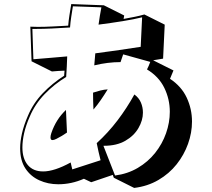

<svg xmlns="http://www.w3.org/2000/svg" viewBox="-20 -825 1040 943"><path d="M539 48Q539 48 536.5 41.5Q534 35 534 34L428 70L392 53Q331 80 266 80Q216 80 173 60.5Q130 41 104.5 2Q79 -37 79 -97Q79 -130 88 -170Q97 -210 117 -256Q143 -318 190 -367Q237 -416 295 -453L297 -478Q281 -477 266 -476.5Q251 -476 235 -474L135 -524L129 -694Q138 -694 147 -693.5Q156 -693 166 -693Q201 -693 238 -695Q275 -697 315 -699Q317 -725 321 -750Q325 -775 330 -805L490 -799L590 -749L587 -732Q614 -737 639.5 -742Q665 -747 689 -754L789 -704L781 -537Q769 -535 757 -533Q745 -531 732 -529L832 -479L815 -438Q871 -401 897 -345.5Q923 -290 923 -228Q923 -173 903.5 -118.5Q884 -64 847.5 -18Q811 28 758 59Q705 90 639 98ZM545 37Q607 29 657 -0.5Q707 -30 742 -74Q777 -118 795.5 -170.5Q814 -223 814 -276Q814 -338 787 -393.5Q760 -449 702 -484Q707 -493 710.5 -502Q714 -511 718 -521L585 -558L572 -520Q541 -520 508.5 -516Q476 -512 443 -504L448 -563Q510 -571 567.5 -579.5Q625 -588 671 -595L678 -740Q638 -730 582 -721Q526 -712 464 -704Q467 -727 470.5 -747.5Q474 -768 478 -789L338 -794Q334 -769 330 -743Q326 -717 324 -690Q277 -687 234.5 -685Q192 -683 158 -683H139L144 -534Q181 -537 223 -540.5Q265 -544 310 -548Q309 -522 308 -497Q307 -472 305 -447Q247 -412 199.5 -363Q152 -314 126 -252Q107 -209 98.5 -171Q90 -133 90 -101Q90 -46 116.5 -14.5Q143 17 192 17Q219 17 253 6Q287 -5 327 -27Q329 -19 331 -10Q333 -1 335 7L474 -38Q469 -59 464 -79.5Q459 -100 455 -122Q511 -173 557 -233.5Q603 -294 640 -361Q662 -345 672 -321.5Q682 -298 682 -272Q682 -234 660 -196Q638 -158 595.5 -133.5Q553 -109 491 -109H488ZM439 -287Q438 -308 437.5 -329Q437 -350 437 -370Q455 -376 473 -380.5Q491 -385 509 -386Q493 -360 475.5 -334.5Q458 -309 439 -287ZM309 -174Q285 -157 257 -143Q245 -137 238 -137Q228 -137 228 -150Q228 -159 232 -171Q255 -239 304 -285Q305 -257 306.5 -229Q308 -201 309 -174Z"/></svg>

Font: Rampart One
Style: Regular
Weight: 400
Designer: Fontworks Inc.
Foundry: Fontworks Inc.
Version: Version 1.100